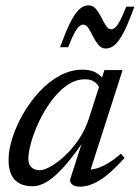

<svg xmlns="http://www.w3.org/2000/svg" viewBox="-20 -688 522 718"><path d="M244 -22.5 296 -183.5H309Q271.5 -128 241.5 -90.8Q211.5 -53.5 186.8 -31.8Q162 -10 141.2 -0.8Q120.5 8.5 101 8.5Q74 8.5 54 -1.5Q34 -11.5 23 -33.2Q12 -55 12 -90Q12 -127.5 26.5 -172.8Q41 -218 66.8 -262.8Q92.5 -307.5 127.2 -345Q162 -382.5 203.2 -405Q244.5 -427.5 289 -427.5Q318 -427.5 336.8 -417.5Q355.5 -407.5 371 -387L351 -360Q347 -372 333.5 -381.8Q320 -391.5 298.5 -391.5Q262.5 -391.5 230.5 -369Q198.5 -346.5 172 -310.5Q145.5 -274.5 126.2 -233.8Q107 -193 96.5 -155.8Q86 -118.5 86 -94Q86 -72.5 98 -62Q110 -51.5 128.5 -51.5Q145 -51.5 170.5 -66Q196 -80.5 223.5 -106.2Q251 -132 274.8 -167.2Q298.5 -202.5 312 -243.5L370.5 -426H431H438.5L313 -35.5L304.5 -54.5Q321 -52 342.2 -58.5Q363.5 -65 386.8 -79.2Q410 -93.5 432 -113.5L446 -97.5Q392 -37.5 352.8 -13.8Q313.5 10 280 10Q258.5 10 248.8 1Q239 -8 244 -22.5ZM482.5 -663Q462.5 -607.5 445.5 -573Q428.5 -538.5 411.8 -522.5Q395 -506.5 375.5 -506.5Q359.5 -506.5 348.2 -520Q337 -533.5 328.2 -551.2Q319.5 -569 310.8 -582.5Q302 -596 291 -596Q284 -596 276.2 -589.5Q268.5 -583 258.5 -565Q248.5 -547 235 -511.5H204.5Q225 -567.5 241.8 -601.8Q258.5 -636 275.2 -652Q292 -668 311.5 -668Q327.5 -668 338.8 -654.5Q350 -641 358.8 -623.2Q367.5 -605.5 376.2 -592Q385 -578.5 396 -578.5Q403 -578.5 410.8 -585Q418.5 -591.5 428.5 -609.8Q438.5 -628 452 -663Z"/></svg>

Font: Newsreader 16pt
Style: Italic
Weight: 400
Italic angle: -17°
Designer: Hugues Gentile
Foundry: Production Type
Version: Version 1.003